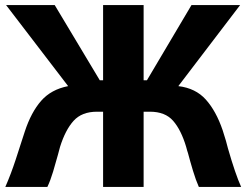

<svg xmlns="http://www.w3.org/2000/svg" viewBox="-20 -710 974 758"><path d="M196 -690 374 -393H387V-690H547V-393H560L736 -690H928L684 -370Q752 -362 792.5 -317Q833 -272 859 -196Q867 -172 872 -154Q877 -136 880 -124Q909 -23 932 28H765Q753 1 742 -35.5Q731 -72 722 -106Q719 -114 715 -130Q695 -197 663.5 -233Q632 -269 572 -269H547V28H387V-269H363Q303 -269 270.5 -233Q238 -197 217 -130L209 -100Q200 -67 189.5 -32Q179 3 167 28H1Q23 -22 42 -80Q61 -138 64 -148L78 -191Q103 -267 142.5 -312Q182 -357 249 -370L4 -690Z"/></svg>

Font: BM Euljiro oraeorae
Style: Regular
Weight: 400
Designer: Bongjin Kim; Bomjun Kim; Myungsoo Han; Hyesun Chae; Mikyoung Jeong; Wujin Sim; Minjae Kang; Suwha Jang;
Foundry: Sandoll Inc.
Version: Version 1.000;hotconv 1.0.109;makeexe 2.5.65596